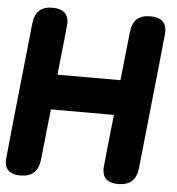

<svg xmlns="http://www.w3.org/2000/svg" viewBox="-75 -830 809 880"><g transform="rotate(5 329.0 -389.5)"><path d="M44.9 -698.2Q49.3 -739.3 70.6 -759Q91.8 -778.8 130.9 -778.8Q205.1 -778.8 205.1 -713.9Q205.1 -703.1 180.2 -475.1H470.2L494.1 -698.2Q498.5 -739.7 520 -759.3Q541.5 -778.8 582 -778.8Q655.8 -778.8 655.8 -712.9Q655.8 -703.1 589.8 -80.1Q581.1 0 501 0Q428.2 0 428.2 -64.9Q428.2 -75.2 454.1 -314H164.1L139.2 -80.1Q130.4 0 50.8 0Q-21 0 -21 -64Q-21 -75.2 44.9 -698.2Z"/></g></svg>

Font: BPreplay
Style: Bold Italic
Weight: 700
Italic angle: -6°
Designer: Magenta/George Triantafyllakos
Foundry: Magenta/George Triantafyllakos
Version: Version 1.00